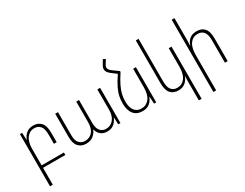

<svg xmlns="http://www.w3.org/2000/svg" viewBox="-93 -1408 2921 2285"><g transform="rotate(-30 1367.0 -265.5)"><path d="M81 233V-484H111L116 -386H119Q135 -432 171.5 -463Q208 -494 268 -494Q334 -494 373 -451.5Q412 -409 412 -312V-182H374V-308Q374 -390 344 -425Q314 -460 262 -460Q199 -460 159 -407.5Q119 -355 119 -253V-33H425V1H119V233Z M708 10Q644 10 605 -32.5Q566 -75 566 -164V-484H604V-168Q604 -92 635.5 -58.5Q667 -25 713 -25Q776 -25 815.5 -69.5Q855 -114 855 -205V-484H893V-174Q893 -93 924.5 -59Q956 -25 1002 -25Q1065 -25 1105 -72.5Q1145 -120 1145 -207V-484H1183V0H1153L1149 -94H1146Q1136 -70 1118.5 -46Q1101 -22 1071.5 -6Q1042 10 997 10Q946 10 911.5 -18.5Q877 -47 866 -94H863Q846 -50 807.5 -20Q769 10 708 10Z M1488 -538V-526Q1438 -450 1410.5 -393.5Q1383 -337 1372 -289.5Q1361 -242 1361 -190Q1361 -112 1394 -68Q1427 -24 1489 -24Q1555 -24 1596 -76Q1637 -128 1637 -231V-484H1675V0H1645L1640 -98H1636Q1621 -53 1584 -21.5Q1547 10 1485 10Q1405 10 1363.5 -42.5Q1322 -95 1322 -189Q1322 -239 1332 -286Q1342 -333 1369.5 -389.5Q1397 -446 1449 -523L1379 -576Q1330 -613 1330 -652Q1330 -678 1350 -710L1382 -764L1414 -747L1383 -698Q1367 -673 1367 -655Q1367 -627 1404 -599Z M2164 233H2126V0Q2126 -26 2126.5 -49.5Q2127 -73 2128 -98H2125Q2110 -53 2073 -21.5Q2036 10 1977 10Q1911 10 1872 -32.5Q1833 -75 1833 -172V-760H1871V-176Q1871 -94 1901 -59Q1931 -24 1982 -24Q2046 -24 2086 -76.5Q2126 -129 2126 -231V-484H2164Z M2364 -760V-469Q2364 -447 2363 -427.5Q2362 -408 2361 -386H2365Q2379 -433 2415 -463.5Q2451 -494 2513 -494Q2581 -494 2619 -451.5Q2657 -409 2657 -312V0H2619V-308Q2619 -390 2589.5 -425Q2560 -460 2507 -460Q2442 -460 2403 -407.5Q2364 -355 2364 -253V233H2326V-760Z"/></g></svg>

Font: Noto Sans Armenian SemiCondensed ExtraLight
Style: Regular
Weight: 200
Width: 4
Designer: Monotype Design Team
Foundry: Monotype Imaging Inc.
Version: Version 2.008; ttfautohint (v1.8.4.7-5d5b)